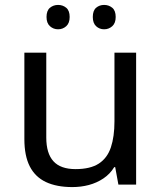

<svg xmlns="http://www.w3.org/2000/svg" viewBox="-20 -801 658 780"><path d="M533 -587V-51H461L448 -122H444Q427 -94 400 -76Q373 -58 341 -49.5Q309 -41 274 -41Q210 -41 166.5 -61.5Q123 -82 101 -125Q79 -168 79 -236V-587H168V-242Q168 -178 197 -146Q226 -114 287 -114Q347 -114 381.5 -136.5Q416 -159 430.5 -202.5Q445 -246 445 -308V-587ZM169 -732Q169 -758 183 -769.5Q197 -781 216 -781Q235 -781 249 -769.5Q263 -758 263 -732Q263 -707 249 -694.5Q235 -682 216 -682Q197 -682 183 -694.5Q169 -707 169 -732ZM357 -732Q357 -758 370.5 -769.5Q384 -781 403 -781Q422 -781 436 -769.5Q450 -758 450 -732Q450 -707 436 -694.5Q422 -682 403 -682Q384 -682 370.5 -694.5Q357 -707 357 -732Z"/></svg>

Font: Noto Sans Tamil UI
Style: Regular
Weight: 400
Designer: Jelle Bosma - Monotype Design Team
Foundry: Monotype Imaging Inc.
Version: Version 2.004